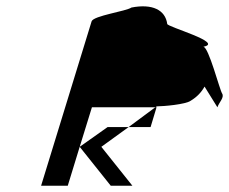

<svg xmlns="http://www.w3.org/2000/svg" viewBox="-20 -780 730 612"><path d="M111 -188H196L234 -312L333 -188H402L303 -312L390 -375H323L234 -312L273 -438H475L480 -441C500 -441 572 -447 588 -459C608 -471 622 -486 632 -504L673 -438C678 -454 696 -469 688 -482C680 -494 645 -631 628 -631C697 -644 510 -695 513 -704C507 -748 466 -769 399 -756C382 -744 278 -730 272 -712ZM390 -375 475 -438H479L460 -375Z"/></svg>

Font: bitstorm
Style: extobl
Weight: 400
Version: Version 0.2